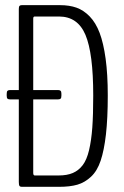

<svg xmlns="http://www.w3.org/2000/svg" viewBox="-20 -722 479 742"><path d="M114.3 -43.9Q114.3 -43.9 206.5 -43.9Q239.3 -43.9 261.5 -53.5Q283.7 -63 299.6 -83.7Q315.4 -104.5 324.2 -141.8Q333 -179.2 336.7 -229Q340.3 -278.8 340.3 -353Q340.3 -516.1 310.3 -587.2Q280.3 -658.2 208 -658.2H113.8Q108.4 -658.2 108.4 -649.9V-374H204.1Q210.9 -374 214.1 -371.1Q217.3 -368.2 217.3 -359.9V-352.5Q217.3 -343.3 214.1 -340.6Q210.9 -337.9 204.1 -337.9H108.4V-53.7Q108.4 -43.9 114.3 -43.9ZM64 0Q57.6 0 55.2 -3.7Q52.7 -7.3 52.7 -19V-337.9H19Q12.2 -337.9 9 -340.6Q5.9 -343.3 5.9 -352.1V-358.9Q5.9 -368.2 9 -371.1Q12.2 -374 19 -374H52.7V-687Q52.7 -696.3 55.4 -699.2Q58.1 -702.1 64 -702.1H211.9Q248 -702.1 275.6 -692.4Q303.2 -682.6 326.7 -658.4Q350.1 -634.3 365 -595Q379.9 -555.7 388.2 -495.1Q396.5 -434.6 396.5 -353Q396.5 -264.2 389.4 -202.4Q382.3 -140.6 368.9 -100.8Q355.5 -61 331.5 -38.8Q307.6 -16.6 279.1 -8.3Q250.5 0 208 0Z"/></svg>

Font: BenchNine Light
Style: Regular
Weight: 300
Version: Version 1 ; ttfautohint (v0.92.18-e454-dirty) -l 8 -r 50 -G 